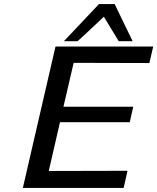

<svg xmlns="http://www.w3.org/2000/svg" viewBox="-20 -921 771 941"><path d="M293 -719 465 -901H542L630 -719H562L489 -839L425 -779Q392 -747 360 -719ZM92 0 252 -693H731L712 -612L341 -613L291 -398H633L616 -322H274L219 -83L605 -84L586 0Z"/></svg>

Font: Coval
Style: Italic
Weight: 400
Foundry: Context Ltd
Version: Version 001.000